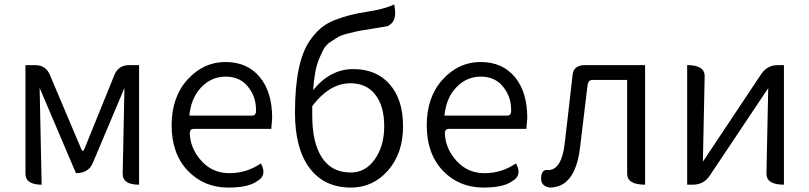

<svg xmlns="http://www.w3.org/2000/svg" viewBox="-20 -834 3655 867"><path d="M168 0Q95 0 95 -50V-540H138Q188 -540 206 -494L347 -161Q354 -144 361 -161L496 -494Q514 -540 564 -540H608V0Q533 0 534 -50L542 -437L399 -98Q380 -52 323 -52L159 -437L168 0Z M1011 13Q901 13 828 -63Q755 -140 755 -268Q755 -396 827 -475Q899 -554 998 -554Q1097 -554 1153 -486Q1209 -419 1209 -301L1205 -252H855Q836 -252 837 -230Q840 -162 890 -107Q940 -52 1016 -52Q1093 -52 1158 -96Q1188 -42 1141 -16Q1102 13 1011 13ZM835 -312H1118Q1137 -312 1136 -335Q1137 -397 1100 -442Q1064 -488 999 -488Q935 -488 889 -440Q843 -393 835 -312Z M1390 -311Q1390 -189 1434 -122Q1478 -55 1564 -55Q1630 -55 1672 -114Q1715 -174 1715 -264Q1715 -355 1675 -406Q1636 -458 1562 -458Q1468 -458 1390 -355ZM1565 13Q1444 13 1378 -75Q1312 -163 1312 -325Q1312 -556 1380 -652Q1404 -686 1429 -707Q1455 -729 1493 -744Q1560 -770 1638 -781Q1717 -793 1760 -814Q1776 -739 1735 -719Q1743 -717 1684 -708Q1626 -699 1604 -695Q1583 -691 1553 -683Q1523 -676 1507 -667Q1492 -658 1471 -644Q1451 -630 1441 -611Q1431 -592 1420 -566Q1400 -518 1394 -427Q1471 -522 1575 -522Q1680 -522 1740 -453Q1800 -385 1800 -263Q1800 -142 1732 -64Q1664 13 1565 13Z M2163 13Q2053 13 1980 -63Q1907 -140 1907 -268Q1907 -396 1979 -475Q2051 -554 2150 -554Q2249 -554 2305 -486Q2361 -419 2361 -301L2357 -252H2007Q1988 -252 1989 -230Q1992 -162 2042 -107Q2092 -52 2168 -52Q2245 -52 2310 -96Q2340 -42 2293 -16Q2254 13 2163 13ZM1987 -312H2270Q2289 -312 2288 -335Q2289 -397 2252 -442Q2216 -488 2151 -488Q2087 -488 2041 -440Q1995 -393 1987 -312Z M2462 13Q2415 5 2425 -44Q2431 -70 2455 -66Q2516 -66 2530 -186Q2535 -225 2543 -298Q2560 -448 2566 -499Q2572 -540 2622 -540H2893V0Q2812 0 2812 -50V-473H2655Q2636 -473 2633 -448Q2612 -269 2599 -166Q2577 13 2462 13Z M3083 0V-540Q3162 -540 3162 -490L3154 -104L3417 -499Q3444 -540 3494 -540H3520V0Q3441 0 3441 -50L3449 -436L3185 -41Q3158 0 3108 0Z"/></svg>

Font: Swei Half Moon CJK TC
Style: DemiLight
Weight: 350
Version: Version 2.125